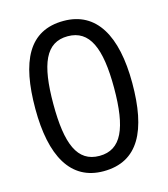

<svg xmlns="http://www.w3.org/2000/svg" viewBox="-110 -811 792 907"><g transform="rotate(-15 286.0 -357.5)"><path d="M523 -358C523 -590 445 -725 285 -725C114 -725 49 -589 49 -358C49 -127 124 10 285 10C456 10 523 -127 523 -358ZM137 -358C137 -553 177 -650 285 -650C392 -650 434 -553 434 -358C434 -161 392 -65 285 -65C177 -65 137 -162 137 -358Z"/></g></svg>

Font: Noto Sans Nandinagari
Style: Regular
Weight: 400
Designer: Ek Type
Foundry: Ek Type
Version: Version 1.002